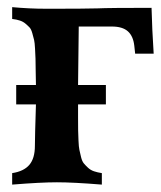

<svg xmlns="http://www.w3.org/2000/svg" viewBox="-20 -510 447 532"><path d="M137.7 -485.8Q209 -485.8 251 -486.8H250.5Q282.2 -488.3 399.9 -488.3Q401.4 -428.7 405.8 -361.3H354.5L352.1 -383.3Q349.1 -410.2 334.2 -423.3Q319.3 -436.5 290 -436.5H198.2Q197.3 -383.8 196.3 -274.4H273.4V-220.7H196.3Q196.3 -206.1 196.3 -182.9Q196.3 -159.7 196.5 -148.7Q196.8 -137.7 197.5 -120.4Q198.2 -103 200 -94.7Q201.7 -86.4 204.6 -74.7Q207.5 -63 212.2 -57.4Q216.8 -51.8 223.9 -45.2Q231 -38.6 240.5 -35.4Q250 -32.2 262.2 -30.3V1.5Q183.1 -4.9 137.7 -4.9Q92.8 -4.9 13.7 1.5V-30.3Q45.9 -35.2 61.3 -53.2Q76.7 -71.3 76.7 -106Q76.7 -131.3 79.6 -220.7H24.9V-274.4H79.6Q79.1 -289.1 78.9 -313Q78.6 -336.9 78.4 -347.2Q78.1 -357.4 77.1 -374.8Q76.2 -392.1 74.5 -399.2Q72.8 -406.2 69.6 -417.7Q66.4 -429.2 62 -433.8Q57.6 -438.5 50.8 -444.3Q43.9 -450.2 34.9 -453.1Q25.9 -456.1 13.7 -457.5V-490.2Q62 -485.8 106 -485.8Z"/></svg>

Font: Flanker
Style: Bold
Weight: 700
Designer: Flanker
Foundry: Flanker
Version: Version 2.021